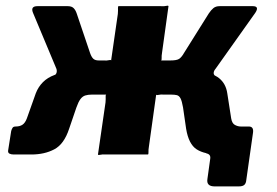

<svg xmlns="http://www.w3.org/2000/svg" viewBox="-20 -552 989 686"><path d="M747 114Q717 114 721 88L731 16Q734 -1 717 -4L791 -100H869Q887 -100 884 -78L860 91Q859 103 853 108.5Q847 114 833 114ZM29 0Q20 0 14 -3Q8 -6 9 -14L20 -84Q22 -91 25 -95.5Q28 -100 36 -100Q51 -100 60.5 -106.5Q70 -113 76 -129L108 -219Q117 -242 133.5 -258.5Q150 -275 174.5 -284Q199 -293 233 -296L311 -336H349Q362 -335 369 -337Q376 -339 377 -336L401 -502Q402 -515 401.5 -522.5Q401 -530 404 -530H554Q567 -529 574 -531Q581 -533 582 -530L559 -364Q557 -352 557.5 -344Q558 -336 555 -336H619L689 -296Q739 -292 763 -272.5Q787 -253 792 -219L806 -129Q809 -111 819.5 -105.5Q830 -100 840 -100Q853 -100 852 -86L842 -14Q842 -6 835.5 -3Q829 0 819 0H765Q711 0 682.5 -18.5Q654 -37 645 -92L634 -168Q630 -191 625 -200.5Q620 -210 612 -212Q604 -214 591 -214H566Q554 -215 546.5 -213Q539 -211 538 -214L512 -28Q510 -16 510.5 -8Q511 0 508 0H358Q346 -1 338.5 1Q331 3 330 0L357 -186Q358 -199 357.5 -206.5Q357 -214 360 -214H308Q295 -214 285 -211Q275 -208 267.5 -198Q260 -188 253 -168L227 -92Q209 -37 174 -18.5Q139 0 92 0ZM325 -265 173 -282Q181 -286 182.5 -294Q184 -302 180 -310L98 -506Q88 -530 114 -530H222Q236 -530 243 -523Q250 -516 254 -504L302 -362Q307 -348 313.5 -342Q320 -336 333 -336ZM581 -265 589 -336Q612 -336 620.5 -342Q629 -348 637 -362L726 -504Q734 -516 742.5 -523Q751 -530 765 -530H883Q908 -530 892 -506L750 -306Q744 -299 743.5 -292Q743 -285 749 -281Z"/></svg>

Font: Libre Franklin ExtraBold
Style: Italic
Weight: 800
Italic angle: -8°
Designer: Pablo Impallari, Rodrigo Fuenzalida, Nhung Nguyen
Foundry: Impallari Type
Version: Version 3.000